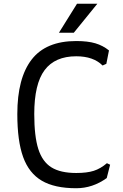

<svg xmlns="http://www.w3.org/2000/svg" viewBox="-20 -984 655 1020"><path d="M72 -378Q72 -569 148 -667.5Q224 -766 385 -766Q446 -766 486.5 -754Q527 -742 559 -716L545 -645L525 -636Q476 -685 385 -685Q272 -685 217 -611.5Q162 -538 162 -378Q162 -260 183.5 -192.5Q205 -125 253 -95Q301 -65 385 -65Q442 -65 478 -76.5Q514 -88 548 -117L565 -109L547 -38Q472 16 385 16Q270 16 202 -24Q134 -64 103 -149.5Q72 -235 72 -378ZM497 -964 372 -810H293L389 -964Z"/></svg>

Font: Farro Light
Style: Regular
Weight: 300
Designer: Aceler Chua
Foundry: Grayscale Limited
Version: Version 1.101